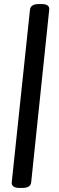

<svg xmlns="http://www.w3.org/2000/svg" viewBox="-20 -789 290 948"><path d="M185 -769Q226 -769 223 -741L134 111Q131 139 90 139H77Q36 139 38 111L128 -741Q131 -769 172 -769Z"/></svg>

Font: Asap SemiBold
Style: Italic
Weight: 600
Italic angle: -6°
Designer: Pablo Cosgaya
Foundry: Omnibus-Type
Version: Version 3.001; ttfautohint (v1.8.3)